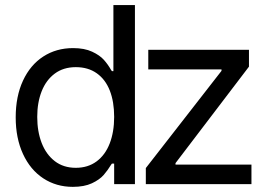

<svg xmlns="http://www.w3.org/2000/svg" viewBox="-20 -727 1057 758"><path d="M42 -263.7Q42 -346.7 70.8 -408.7Q99.6 -470.7 150.9 -503.9Q202.1 -537.1 268.6 -537.1Q313.5 -537.1 343.8 -522.9Q374 -508.8 390.1 -490.7Q406.2 -472.7 418.9 -450.2L421.9 -446.3H427.7V-707H512.7V0H430.7V-81.1H421.9L418.9 -77.1Q405.3 -54.7 389.2 -36.1Q373 -17.6 342.8 -3.4Q312.5 10.7 267.6 10.7Q202.1 10.7 150.9 -22.9Q99.6 -56.6 70.8 -119.1Q42 -181.6 42 -263.7ZM430.7 -265.6Q430.7 -325.2 413.6 -369.1Q396.5 -413.1 362.3 -437.5Q328.1 -461.9 279.3 -461.9Q230.5 -461.9 196.3 -436.5Q162.1 -411.1 144.5 -366.7Q127 -322.3 127 -265.6Q127 -208 144.5 -162.6Q162.1 -117.2 196.3 -90.8Q230.5 -64.5 279.3 -64.5Q327.1 -64.5 361.3 -89.8Q395.5 -115.2 413.1 -160.6Q430.7 -206.1 430.7 -265.6ZM555.7 -63.5 854.5 -447.3V-453.1H565.4V-530.3H962.9V-463.9L672.9 -83V-77.1H972.7V0H555.7Z"/></svg>

Font: Pretendard JP Variable
Style: Regular
Weight: 400
Designer: Base glyphs from Inter by Rasmus Andersson; Hangul glyphs from Noto Sans CJK(Source Han Sans) by Jang Soo-young and Kang
Foundry: Kil Hyung-jin
Version: Version 1.307;Glyphs 3.2 (3192)